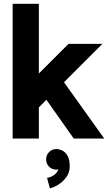

<svg xmlns="http://www.w3.org/2000/svg" viewBox="-20 -743 587 1030"><path d="M188.5 -167V0H47.9V-722.7H188.5V-348.6L347.7 -507.8H529.3L323.2 -301.8L539.1 0H375.5L229 -207.5ZM227.5 111.8Q227.5 88.9 243.2 72.8Q258.8 56.6 282.2 56.6Q297.9 56.6 314.5 64.7Q331.1 72.8 342.5 93Q354 113.3 354 149.9Q354 182.6 335.7 207.5Q317.4 232.4 292.5 247.8Q267.6 263.2 247.6 267.1L232.4 211.4Q252.4 208 269.5 196.3Q286.6 184.6 293 166Q287.6 167 282.2 167Q258.8 167 243.2 151.1Q227.5 135.3 227.5 111.8Z"/></svg>

Font: Giphurs
Style: Bold
Weight: 700
Version: Version 0.920; ttfautohint (v1.8.4.7-5d5b)